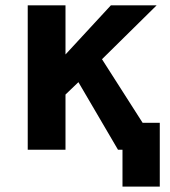

<svg xmlns="http://www.w3.org/2000/svg" viewBox="-20 -567 642 727"><path d="M443.8 0H426.8L276.9 -255.9L228 -209V0H85V-546.9H228V-360.8L399.9 -546.9H573.2L366.2 -342.8L520 -102.1H585V139.6H443.8Z"/></svg>

Font: Hack
Style: Bold
Weight: 700
Monospace: yes
Designer: Christopher Simpkins
Foundry: Christopher Simpkins
Version: Version 2.017